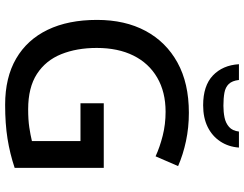

<svg xmlns="http://www.w3.org/2000/svg" viewBox="-124 -840 974 767"><g transform="rotate(90 363.5 -457.0)"><path d="M393 -384H651V-28Q594 -9 534.5 0.5Q475 10 399 10Q290 10 214.5 -34Q139 -78 99.5 -160Q60 -242 60 -357Q60 -469 104 -551Q148 -633 230.5 -678.5Q313 -724 431 -724Q490 -724 544 -712.5Q598 -701 644 -681L605 -591Q568 -608 522.5 -619.5Q477 -631 427 -631Q348 -631 290.5 -597.5Q233 -564 202.5 -502.5Q172 -441 172 -356Q172 -276 197 -214Q222 -152 276 -117Q330 -82 417 -82Q459 -82 489 -86.5Q519 -91 544 -97V-291H393ZM570 -924Q567 -882 545.5 -849.5Q524 -817 487.5 -799Q451 -781 401 -781Q323 -781 282 -820Q241 -859 237 -924H300Q303 -897 316 -883.5Q329 -870 351 -866Q373 -862 403 -862Q428 -862 450 -866.5Q472 -871 487.5 -884.5Q503 -898 506 -924Z"/></g></svg>

Font: Noto Sans Hebrew Medium
Style: Regular
Weight: 500
Designer: Monotype Design Team
Foundry: Monotype Imaging Inc.
Version: Version 2.003